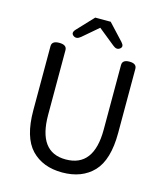

<svg xmlns="http://www.w3.org/2000/svg" viewBox="-135 -1038 991 1152"><g transform="rotate(15 360.5 -461.5)"><path d="M553 -61Q482 13 360 13Q239 13 168 -61Q97 -136 97 -303V-701Q97 -734 143 -734Q190 -734 190 -701V-300Q190 -68 360 -68Q535 -68 535 -300V-701Q535 -734 579 -734Q624 -734 624 -701V-303Q624 -136 553 -61ZM260 -802Q235 -781 215 -796Q195 -811 217 -835L312 -936H408L502 -835Q524 -811 504 -796Q485 -781 460 -802L357 -885Z"/></g></svg>

Font: Swei Gothic CJK TC Regular
Style: Regular
Weight: 400
Version: Version 2.129